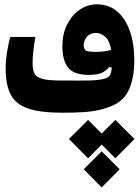

<svg xmlns="http://www.w3.org/2000/svg" viewBox="-20 -500 626 860"><path d="M258.3 4.9Q161.1 4.9 106 -13.9Q50.8 -32.7 28.1 -75.9Q5.4 -119.1 5.4 -192.4Q5.4 -230 12.2 -271.2Q19 -312.5 26.9 -334.5H138.2Q132.3 -298.8 129.2 -270Q126 -241.2 126 -218.3Q126 -187.5 134.8 -170.4Q143.6 -153.3 171.6 -146.2Q199.7 -139.2 258.3 -139.2Q267.6 -139.2 276.6 -139.2Q285.6 -139.2 294.9 -139.2Q341.8 -138.7 383.5 -139.6Q425.3 -140.6 451.2 -148.4Q468.3 -153.3 473.9 -166Q479.5 -178.7 480.5 -198.7L466.8 -198.2Q456.1 -183.1 436 -173.8Q416 -164.6 378.4 -164.6Q310.1 -164.6 284.7 -197.5Q259.3 -230.5 259.3 -293.9Q259.3 -346.7 280 -388.9Q300.8 -431.2 335.9 -455.8Q371.1 -480.5 414.1 -480.5Q467.8 -480.5 505.1 -448.5Q542.5 -416.5 562 -360.1Q581.5 -303.7 581.5 -230Q581.5 -154.8 559.6 -102.8Q537.6 -50.8 485.8 -27.8Q457 -15.1 425.8 -7.8Q394.5 -0.5 354.5 2.2Q314.5 4.9 258.3 4.9ZM478 -276.4Q471.2 -316.9 451.7 -334.7Q432.1 -352.5 409.7 -352.5Q383.3 -352.5 369.1 -335.2Q355 -317.9 355 -297.9Q355 -276.9 367.2 -272.2Q379.4 -267.6 409.2 -267.6Q430.2 -267.6 446 -269.8Q461.9 -272 478 -276.4ZM496.6 37.1 582.5 122.6 496.6 209 435.5 147.5 374.5 209 288.6 122.6 374.5 37.1 435.5 98.1ZM435.5 177.7 516.1 258.3 435.5 339.4 355 258.3Z"/></svg>

Font: Cascadia Code NF
Style: Bold
Weight: 700
Monospace: yes
Designer: Aaron Bell
Foundry: Saja Typeworks
Version: Version 2404.023; ttfautohint (v1.8.4)